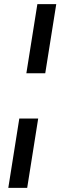

<svg xmlns="http://www.w3.org/2000/svg" viewBox="-20 -725 308 925"><path d="M107 -372 160 -705H251L198 -372ZM20 180 73 -154H164L111 180Z"/></svg>

Font: Mulish Medium
Style: Italic
Weight: 500
Italic angle: -9°
Designer: Vernon Adams
Foundry: Vernon Adams
Version: Version 3.603; ttfautohint (v1.8.3)